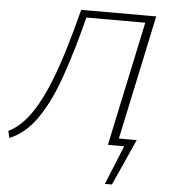

<svg xmlns="http://www.w3.org/2000/svg" viewBox="-57 -710 841 956"><g transform="rotate(5 363.0 -231.5)"><path d="M537 0V-36H642L624 0ZM503 195 597 -36H642L538 195ZM9 9 1 -26Q42 -46 76 -82.5Q110 -119 140.5 -172.5Q171 -226 199 -297Q227 -368 254.5 -458Q282 -548 310 -658H348Q323 -556 298 -471Q273 -386 248.5 -317Q224 -248 197.5 -195Q171 -142 142 -101.5Q113 -61 80 -34Q47 -7 9 9ZM501 0 641 -658H685L545 0ZM322 -622 329 -658H664L656 -622Z"/></g></svg>

Font: Ysabeau Office ExtraLight
Style: Italic
Weight: 250
Italic angle: -12°
Designer: Christian Thalmann (Catharsis Fonts)
Version: Version 2.001;gftools[0.9.30]; featfreeze: tnum,lnum,ss02